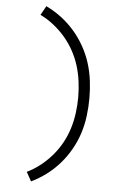

<svg xmlns="http://www.w3.org/2000/svg" viewBox="-64 -887 728 1094"><g transform="rotate(5 300.0 -340.0)"><path d="M156 161 127 109Q168 89 204 60.5Q240 32 269.5 -2.5Q299 -37 321 -77Q343 -117 356.5 -160.5Q370 -204 376 -249.5Q382 -295 382 -340Q382 -385 376 -430.5Q370 -476 356.5 -519.5Q343 -563 321 -603Q299 -643 269.5 -677.5Q240 -712 204 -740.5Q168 -769 127 -789L156 -841Q202 -819 243 -788Q284 -757 317.5 -718.5Q351 -680 376.5 -635Q402 -590 417.5 -541.5Q433 -493 439.5 -442Q446 -391 446 -340Q446 -289 439.5 -238Q433 -187 417.5 -138.5Q402 -90 376.5 -45Q351 0 317.5 38.5Q284 77 243 108Q202 139 156 161Z"/></g></svg>

Font: Iosevka Aile Light
Style: Regular
Weight: 300
Designer: Belleve Invis
Foundry: Belleve Invis
Version: Version 27.3.5; ttfautohint (v1.8.4)